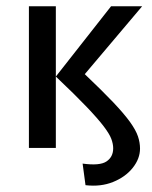

<svg xmlns="http://www.w3.org/2000/svg" viewBox="-20 -470 485 611"><path d="M252.1 119.3 242.9 50.6Q297.5 58.1 318.8 43.8Q340.2 29.5 340.2 1.8Q340.2 -11.6 334.4 -27.5Q328.7 -43.3 310.3 -67.6Q291.9 -92 255.5 -130.1Q219.2 -168.2 157.7 -226.4L333.4 -450H432.3L249.8 -234Q305.6 -181 340.5 -144.3Q375.3 -107.5 393.9 -81.6Q412.4 -55.7 419 -36.1Q425.6 -16.5 425.6 2.7Q425.6 34.9 402.5 64Q379.4 93.1 340.1 109Q300.8 125 252.1 119.3ZM72 0.7V-450H157.7V0.7Z"/></svg>

Font: Ancizar Sans Thin
Style: Regular
Weight: 100
Designer: Cesar Puertas, Viviana Monsalve, Julian Moncada, Julian Prieto, Jose Castro, Mariel Hernandez, Felipe Aragon, Sara Alarc
Version: Version 8.100